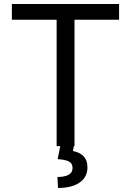

<svg xmlns="http://www.w3.org/2000/svg" viewBox="-20 -727 651 955"><path d="M39.1 -707H572.3V-628.9H350.6V0H261.7V-628.9H39.1ZM347.7 -2.9 342.8 24.4Q374 29.3 394.5 49.3Q415 69.3 415 106.4Q415 136.7 398.4 159.7Q381.8 182.6 348.6 195.3Q315.4 208 268.6 208L265.6 153.3Q300.8 153.3 320.8 142.6Q340.8 131.8 340.8 109.4Q340.8 93.8 333.5 85Q326.2 76.2 310.5 71.3Q294.9 66.4 266.6 64.5L280.3 -2.9Z"/></svg>

Font: Pretendard Std Variable
Style: Regular
Weight: 400
Designer: Base glyphs from Inter by Rasmus Andersson; Hangeul glyphs from Noto Sans CJK(Source Han Sans) by Jang Soo-young and Kan
Foundry: Kil Hyung-jin
Version: Version 1.309;Glyphs 3.2 (3225)